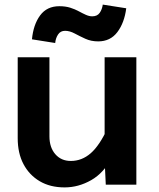

<svg xmlns="http://www.w3.org/2000/svg" viewBox="-20 -803 690 835"><path d="M195 -554V-210Q195 -162 220.5 -132.5Q246 -103 288 -103Q336 -103 374.5 -136.5Q413 -170 448 -246L468 -120Q432 -51 376.5 -19.5Q321 12 261 12Q198 12 152.5 -15Q107 -42 82 -89.5Q57 -137 57 -202V-554ZM573 -554V0H440L435 -107V-554ZM220 -616 119 -632Q125 -696 154.5 -736Q184 -776 238 -776Q265 -776 285.5 -769.5Q306 -763 322.5 -754Q339 -745 353.5 -738.5Q368 -732 381 -732Q403 -732 413.5 -747Q424 -762 427 -783L529 -767Q521 -704 490.5 -663.5Q460 -623 407 -623Q376 -623 351 -634.5Q326 -646 304.5 -657.5Q283 -669 263 -669Q243 -669 232.5 -653Q222 -637 220 -616Z"/></svg>

Font: Azeret Mono Thin SemiBold
Style: Regular
Weight: 600
Version: Version 1.002